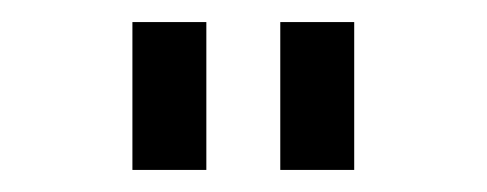

<svg xmlns="http://www.w3.org/2000/svg" viewBox="-20 -820 441 174"><path d="M234 -800H301V-666H234ZM100 -666V-800H167V-666Z"/></svg>

Font: Dune Rise
Style: Regular
Weight: 400
Version: Version 001.000